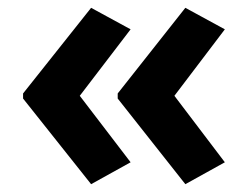

<svg xmlns="http://www.w3.org/2000/svg" viewBox="-20 -518 635 491"><path d="M213 -47 314 -103 184 -273 314 -443 213 -498 39 -279V-266ZM454 -47 555 -103 426 -273 555 -443 454 -498 281 -279V-266Z"/></svg>

Font: Kathrein 75 Bold
Style: Regular
Weight: 700
Designer: Lazydogs Typefoundry, based on Open Sans by Ascender Corporation
Foundry: Lazydogs Typefoundry
Version: Version 1.003;PS 001.003;hotconv 1.0.88;makeotf.lib2.5.64775